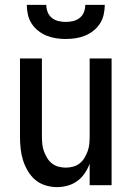

<svg xmlns="http://www.w3.org/2000/svg" viewBox="-20 -760 540 788"><path d="M214 8Q190 8 166 0.5Q142 -7 124 -22.5Q106 -38 93.5 -59.5Q81 -81 74 -104Q67 -127 64.5 -151.5Q62 -176 62 -200V-520H152V-200Q152 -185 153.5 -169.5Q155 -154 160 -140Q165 -126 173 -112.5Q181 -99 193 -89.5Q205 -80 220 -76Q235 -72 250 -72Q265 -72 280 -76Q295 -80 307 -89.5Q319 -99 327 -112.5Q335 -126 340 -140Q345 -154 346.5 -169.5Q348 -185 348 -200V-520H438V0H348V-88Q340 -67 327.5 -48.5Q315 -30 297 -17Q279 -4 257.5 2Q236 8 214 8ZM250 -600Q230 -600 210 -603Q190 -606 171.5 -613.5Q153 -621 137 -633.5Q121 -646 110 -663Q99 -680 94.5 -700Q90 -720 90 -740H170Q170 -725 175.5 -710.5Q181 -696 193 -686.5Q205 -677 220 -673.5Q235 -670 250 -670Q265 -670 280 -673.5Q295 -677 307 -686.5Q319 -696 324.5 -710.5Q330 -725 330 -740H410Q410 -720 405.5 -700Q401 -680 390 -663Q379 -646 363 -633.5Q347 -621 328.5 -613.5Q310 -606 290 -603Q270 -600 250 -600Z"/></svg>

Font: Iosevka SS04 Medium
Style: Regular
Weight: 500
Monospace: yes
Designer: Belleve Invis
Foundry: Belleve Invis
Version: Version 19.0.0; ttfautohint (v1.8.4)